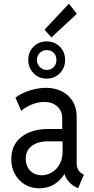

<svg xmlns="http://www.w3.org/2000/svg" viewBox="-20 -1010 509 1038"><path d="M232.4 -585Q189.5 -585 161.1 -614.5Q132.8 -644 132.8 -685.5Q132.8 -729.5 161.1 -757.8Q189.5 -786.1 232.4 -786.1Q274.9 -786.1 303.5 -757.8Q332 -729.5 332 -685.5Q332 -644 304 -614.5Q275.9 -585 232.4 -585ZM232.4 -631.8Q255.9 -631.8 270.5 -647.7Q285.2 -663.6 285.2 -685.5Q285.2 -710 270.3 -724.6Q255.4 -739.3 232.4 -739.3Q211.4 -739.3 195.6 -724.6Q179.7 -710 179.7 -685.5Q179.7 -663.6 195.6 -647.7Q211.4 -631.8 232.4 -631.8ZM257.8 -807.6 220.7 -849.6 352.5 -990.2 395.5 -935.5ZM192.4 7.8Q148.4 7.8 114.3 -12.7Q80.1 -33.2 60.5 -68.8Q41 -104.5 41 -149.4Q41 -226.6 95.5 -269.5Q149.9 -312.5 239.3 -312.5H332V-246.1H242.2Q184.6 -246.1 151.9 -221.2Q119.1 -196.3 119.1 -152.3Q119.1 -112.3 143.1 -87.4Q167 -62.5 205.1 -62.5Q235.8 -62.5 261.7 -78.9Q287.6 -95.2 303 -123.8Q318.4 -152.3 318.4 -189.5V-249L316.4 -277.3V-370.1Q316.4 -411.1 289.1 -435.1Q261.7 -459 220.7 -459Q188.5 -459 153.3 -445.6Q118.2 -432.1 94.7 -410.2L63.5 -482.4Q96.7 -507.3 142.1 -521.2Q187.5 -535.2 227.5 -535.2Q302.2 -535.2 348.4 -492.4Q394.5 -449.7 394.5 -377.9V-131.8Q394.5 -106.9 402.3 -92.8Q410.2 -78.6 424.8 -70.3L433.6 -65.4L402.3 7.8L390.6 2Q361.3 -12.7 344.5 -37.6Q327.6 -62.5 326.2 -83L340.8 -67.4H311.5L336.9 -85.9Q317.4 -43.5 279.8 -17.8Q242.2 7.8 192.4 7.8Z"/></svg>

Font: Reddit Sans Condensed
Style: Regular
Weight: 400
Designer: Stephen Hutchings
Foundry: Reddit
Version: Version 1.014